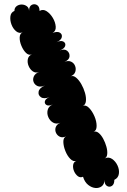

<svg xmlns="http://www.w3.org/2000/svg" viewBox="-20 -814 618 932"><path d="M383 44Q369 50 357.5 41Q346 32 339.5 17Q333 2 335 -13Q337 -28 351 -33Q336 -28 321.5 -42.5Q307 -57 297.5 -80.5Q288 -104 287.5 -125Q287 -146 301 -152Q283 -144 270 -150.5Q257 -157 251.5 -170Q246 -183 250.5 -196.5Q255 -210 273 -218Q253 -210 237.5 -219Q222 -228 214.5 -245.5Q207 -263 211.5 -280.5Q216 -298 236 -307Q216 -298 205.5 -304.5Q195 -311 198 -323Q201 -335 221 -343Q194 -332 179 -342Q164 -352 167.5 -369.5Q171 -387 198 -399Q177 -390 163 -396Q149 -402 143.5 -415Q138 -428 144 -442.5Q150 -457 170 -465Q153 -458 139.5 -467.5Q126 -477 119 -493.5Q112 -510 115 -526.5Q118 -543 135 -550Q120 -544 106.5 -557Q93 -570 84 -591.5Q75 -613 75.5 -632Q76 -651 90 -657Q73 -650 58 -662.5Q43 -675 35.5 -695.5Q28 -716 30.5 -735Q33 -754 50 -761Q50 -776 60.5 -784Q71 -792 85 -792Q99 -792 110 -784Q121 -776 121 -761Q121 -783 133.5 -790Q146 -797 159 -790Q172 -783 172 -761Q189 -771 206.5 -759.5Q224 -748 236.5 -727Q249 -706 250.5 -684.5Q252 -663 235 -654Q258 -663 270.5 -655.5Q283 -648 280 -633.5Q277 -619 254 -609Q276 -619 288 -612Q300 -605 296.5 -591.5Q293 -578 270 -569Q293 -578 306 -567.5Q319 -557 317.5 -540Q316 -523 293 -514Q312 -521 325.5 -514.5Q339 -508 344.5 -494Q350 -480 345.5 -465.5Q341 -451 322 -443Q335 -449 349 -437.5Q363 -426 374.5 -406Q386 -386 392.5 -363.5Q399 -341 397 -323Q395 -305 382 -300Q397 -306 412.5 -290Q428 -274 438.5 -249.5Q449 -225 449 -202.5Q449 -180 434 -174Q446 -179 458.5 -169Q471 -159 481 -140.5Q491 -122 496.5 -102Q502 -82 500.5 -66Q499 -50 488 -45Q507 -54 524 -42.5Q541 -31 550.5 -10.5Q560 10 557 30Q554 50 535 59Q535 81 523 88.5Q511 96 499 88.5Q487 81 487 59Q487 80 474 90Q461 100 443 98.5Q425 97 408 83.5Q391 70 383 44Z"/></svg>

Font: Rubik Bubbles
Style: Regular
Weight: 400
Designer: Hubert and Fischer, NaN
Foundry: Hubert and Fischer, NaN
Version: Version 2.200